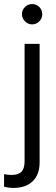

<svg xmlns="http://www.w3.org/2000/svg" viewBox="-58 -717 278 945"><path d="M100 -597Q80 -597 65 -612Q50 -627 50 -647Q50 -668 65 -682.5Q80 -697 100 -697Q121 -697 135.5 -682.5Q150 -668 150 -647Q150 -627 135.5 -612Q121 -597 100 -597ZM8 208Q-6 208 -18 206Q-30 204 -38 202V140Q-29 142 -20.5 143Q-12 144 -1 144Q33 144 48 128Q63 112 63 76V-501H137V82Q137 142 103 175Q69 208 8 208Z"/></svg>

Font: Red Hat Display
Style: Regular
Weight: 400
Designer: Pentagram / MCKL
Foundry: Pentagram / MCKL
Version: Version 1.003; Red Hat Display